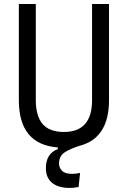

<svg xmlns="http://www.w3.org/2000/svg" viewBox="-20 -713 626 940"><path d="M320.3 207Q265.1 207 234.9 181.9Q204.6 156.7 204.6 110.8Q204.6 38.6 263.2 17.1V8.8Q72.3 -5.4 72.3 -222.7V-693.4H155.3V-222.7Q155.3 -145 188.5 -106Q221.7 -66.9 293 -66.9Q430.7 -66.9 430.7 -222.7V-693.4H513.7V-222.7Q513.7 -37.1 370.6 0.5Q329.1 13.2 299.1 31.2Q269 49.3 269 88.4Q269 106.9 283.4 122.6Q297.9 138.2 333 138.2Q349.6 138.2 372.1 133.8L364.7 202.6Q352.5 205.1 341.3 206.1Q330.1 207 320.3 207Z"/></svg>

Font: CaskaydiaMono NF SemiLight
Style: Regular
Weight: 350
Designer: Aaron Bell
Foundry: Saja Typeworks
Version: Version 2111.001; ttfautohint (v1.8.4);Nerd Fonts 3.1.1